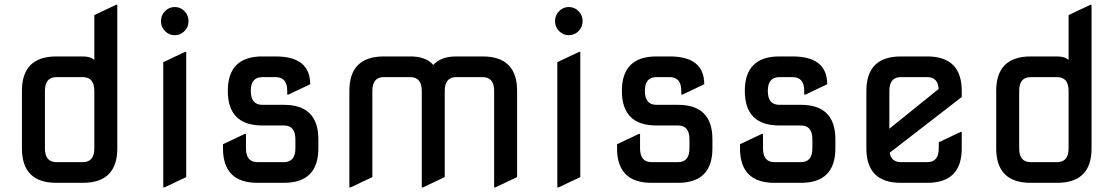

<svg xmlns="http://www.w3.org/2000/svg" viewBox="-20 -777 4757 816"><path d="M219.7 0Q73.2 0 73.2 -146.5V-390.6Q73.2 -537.1 219.7 -537.1H332Q365.2 -537.1 380.9 -522V-712.9L473.6 -756.8H478.5V-146.5Q478.5 0 332 0ZM219.7 -87.9H332Q380.9 -87.9 380.9 -146.5V-390.6Q380.9 -449.2 332 -449.2H219.7Q170.9 -449.2 170.9 -390.6V-146.5Q170.9 -87.9 219.7 -87.9Z M681.2 -645Q664.1 -662.6 664.1 -687.3Q664.1 -711.9 681.2 -729.5Q698.2 -747.1 722.7 -747.1Q747.1 -747.1 764.2 -729.5Q781.2 -711.9 781.2 -687.3Q781.2 -662.6 764.2 -645Q747.1 -627.4 722.7 -627.4Q698.2 -627.4 681.2 -645ZM673.8 19.5V-512.7L766.6 -556.6H771.5V-24.4L678.7 19.5Z M1074.2 0Q927.7 0 927.7 -146.5V-164.1L1020.5 -208H1025.4V-146.5Q1025.4 -87.9 1074.2 -87.9H1186.5Q1235.4 -87.9 1235.4 -146.5V-185.1Q1235.4 -243.7 1186.5 -243.7H1094.7Q948.2 -243.7 948.2 -390.6Q948.2 -537.1 1094.7 -537.1H1151.9Q1298.3 -537.1 1298.3 -418.9L1205.6 -375H1200.7V-390.6Q1200.7 -449.2 1151.9 -449.2H1094.7Q1045.9 -449.2 1045.9 -390.6Q1045.9 -331.5 1094.7 -331.5H1186.5Q1333 -331.5 1333 -185.1V-146.5Q1333 0 1186.5 0Z M1464.8 19.5V-390.6Q1464.8 -537.1 1611.3 -537.1H1723.6Q1791 -537.1 1821.3 -501Q1853.5 -537.1 1918.9 -537.1H2031.2Q2177.7 -537.1 2177.7 -390.6V-24.4L2085 19.5H2080.1V-390.6Q2080.1 -449.2 2031.2 -449.2H1918.9Q1870.1 -449.2 1870.1 -390.6V-24.4L1777.3 19.5H1772.5V-390.6Q1772.5 -449.2 1723.6 -449.2H1611.3Q1562.5 -449.2 1562.5 -390.6V-24.4L1469.7 19.5Z M2356 -645Q2338.9 -662.6 2338.9 -687.3Q2338.9 -711.9 2356 -729.5Q2373 -747.1 2397.5 -747.1Q2421.9 -747.1 2439 -729.5Q2456.1 -711.9 2456.1 -687.3Q2456.1 -662.6 2439 -645Q2421.9 -627.4 2397.5 -627.4Q2373 -627.4 2356 -645ZM2348.6 19.5V-512.7L2441.4 -556.6H2446.3V-24.4L2353.5 19.5Z M2749 0Q2602.5 0 2602.5 -146.5V-164.1L2695.3 -208H2700.2V-146.5Q2700.2 -87.9 2749 -87.9H2861.3Q2910.2 -87.9 2910.2 -146.5V-185.1Q2910.2 -243.7 2861.3 -243.7H2769.5Q2623 -243.7 2623 -390.6Q2623 -537.1 2769.5 -537.1H2826.7Q2973.1 -537.1 2973.1 -418.9L2880.4 -375H2875.5V-390.6Q2875.5 -449.2 2826.7 -449.2H2769.5Q2720.7 -449.2 2720.7 -390.6Q2720.7 -331.5 2769.5 -331.5H2861.3Q3007.8 -331.5 3007.8 -185.1V-146.5Q3007.8 0 2861.3 0Z M3271.5 0Q3125 0 3125 -146.5V-164.1L3217.8 -208H3222.7V-146.5Q3222.7 -87.9 3271.5 -87.9H3383.8Q3432.6 -87.9 3432.6 -146.5V-185.1Q3432.6 -243.7 3383.8 -243.7H3292Q3145.5 -243.7 3145.5 -390.6Q3145.5 -537.1 3292 -537.1H3349.1Q3495.6 -537.1 3495.6 -418.9L3402.8 -375H3397.9V-390.6Q3397.9 -449.2 3349.1 -449.2H3292Q3243.2 -449.2 3243.2 -390.6Q3243.2 -331.5 3292 -331.5H3383.8Q3530.3 -331.5 3530.3 -185.1V-146.5Q3530.3 0 3383.8 0Z M3808.6 0Q3662.1 0 3662.1 -146.5V-390.6Q3662.1 -537.1 3808.6 -537.1H3920.9Q4067.4 -537.1 4067.4 -390.6V-364.7L3761.2 -127.9Q3768.1 -87.9 3808.6 -87.9H3920.9Q3969.7 -87.9 3969.7 -146.5V-172.4L4062.5 -216.3H4067.4V-146.5Q4067.4 0 3920.9 0ZM3759.8 -230 3969.2 -398.9Q3966.3 -449.2 3920.9 -449.2H3808.6Q3759.8 -449.2 3759.8 -390.6Z M4360.4 0Q4213.9 0 4213.9 -146.5V-390.6Q4213.9 -537.1 4360.4 -537.1H4472.7Q4505.9 -537.1 4521.5 -522V-712.9L4614.3 -756.8H4619.1V-146.5Q4619.1 0 4472.7 0ZM4360.4 -87.9H4472.7Q4521.5 -87.9 4521.5 -146.5V-390.6Q4521.5 -449.2 4472.7 -449.2H4360.4Q4311.5 -449.2 4311.5 -390.6V-146.5Q4311.5 -87.9 4360.4 -87.9Z"/></svg>

Font: Nova Square
Style: Book
Weight: 400
Version: Version 2.000